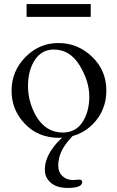

<svg xmlns="http://www.w3.org/2000/svg" viewBox="-20 -666 578 946"><path d="M37 -219Q37 -315 105 -384.5Q173 -454 268 -454Q363 -454 433.5 -386.5Q504 -319 504 -220.5Q504 -122 437.5 -54.5Q371 13 270 13Q169 13 103 -55.5Q37 -124 37 -219ZM158 -94Q206 -13 289 -13Q353 -13 386.5 -64.5Q420 -116 420 -190.5Q420 -265 372.5 -343.5Q325 -422 245 -422Q186 -422 152 -371Q118 -320 118 -242Q118 -164 158 -94ZM370 219Q385 219 385 231Q385 260 313 260Q241 260 212 213Q201 195 201 169Q201 123 231.5 76Q262 29 302 0H342Q341 0 321 23Q267 84 267 149Q267 182 287.5 201.5Q308 221 340 221ZM111 -646H427V-583H111Z"/></svg>

Font: Cardo
Style: Regular
Weight: 400
Designer: David J. Perry
Foundry: David J. Perry
Version: Version 1.0451